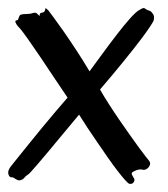

<svg xmlns="http://www.w3.org/2000/svg" viewBox="-35 -430 414 474"><path d="M333 -33.2Q336.4 -28.8 335.4 -24.4Q334.5 -20 331.5 -16.6Q328.6 -13.2 324.5 -11.5Q320.3 -9.8 316.9 -11.2Q310.1 -12.7 302.5 -10Q294.9 -7.3 292 -4.9Q289.1 -2 290.8 1.5Q292.5 4.9 294.9 8.8Q298.8 13.7 295.4 19.3Q292 24.9 285.2 23.9Q282.2 23.9 274.2 14.9Q266.1 5.9 255.1 -8.3Q244.1 -22.5 231.4 -40.8Q218.8 -59.1 205.8 -77.9Q192.9 -96.7 180.9 -114.7Q168.9 -132.8 160.2 -147Q149.4 -133.8 136 -117.9Q122.6 -102.1 109.1 -85.7Q95.7 -69.3 82.8 -54Q69.8 -38.6 59.6 -26.6Q49.3 -14.6 42.5 -7.1Q35.6 0.5 34.2 1Q28.8 3.9 25.1 8.8Q21.5 13.7 14.2 15.1Q10.7 15.6 8.1 14.4Q5.4 13.2 2.9 11.5Q0.5 9.8 -2 8.5Q-4.4 7.3 -6.8 7.8Q-11.7 7.8 -14.2 0.2Q-16.6 -7.3 -9.8 -17.1Q-9.3 -18.1 -2 -27.1Q5.4 -36.1 16.8 -50.5Q28.3 -64.9 43 -83Q57.6 -101.1 73.2 -119.9Q88.9 -138.7 104 -156.7Q119.1 -174.8 131.8 -189Q116.7 -210.9 98.6 -238.3Q80.6 -265.6 63.5 -290.8Q46.4 -315.9 33 -335Q19.5 -354 14.2 -359.9Q8.8 -365.2 5.9 -369.6Q3.4 -373.5 2.9 -376.5Q2.4 -379.4 6.8 -379.9Q9.3 -380.4 10 -382.6Q10.7 -384.8 11.5 -387Q12.2 -389.2 13.2 -391.1Q14.2 -393.1 17.1 -394Q22.5 -395.5 31.5 -395.5Q40.5 -395.5 45.9 -397.9Q52.2 -399.4 54.4 -397.9Q56.6 -396.5 61 -392.1Q62.5 -390.1 62.7 -390.6Q63 -391.1 63 -392.6Q63 -394 63.5 -395.8Q64 -397.5 65.9 -397.9Q70.3 -399.4 72.5 -399.9Q74.7 -400.4 76.2 -404.8Q77.1 -410.2 77.9 -409.9Q78.6 -409.7 84 -404.8Q85.9 -402.3 96.7 -387.9Q107.4 -373.5 122.6 -351.8Q137.7 -330.1 154.5 -304.4Q171.4 -278.8 186 -253.9Q200.7 -273.9 218.8 -298.6Q236.8 -323.2 254.2 -345.7Q271.5 -368.2 286.1 -384.5Q300.8 -400.9 308.1 -404.8Q313.5 -408.2 315.9 -409.2Q318.4 -410.2 319.8 -410.2Q322.3 -410.2 325.2 -407.2Q329.6 -404.8 333.7 -403.6Q337.9 -402.3 340.8 -397.9Q344.7 -393.6 345.2 -388.9Q345.7 -384.3 344.2 -378.9Q343.3 -376.5 335.7 -364.7Q328.1 -353 312.3 -332Q296.4 -311 271.7 -280.5Q247.1 -250 211.9 -209Q221.7 -191.9 233.9 -172.9Q246.1 -153.8 259 -135Q272 -116.2 284.2 -98.9Q296.4 -81.5 306.6 -67.6Q316.9 -53.7 324 -44.4Q331.1 -35.2 333 -33.2Z"/></svg>

Font: Oregano
Style: Regular
Weight: 400
Version: Version 1.000